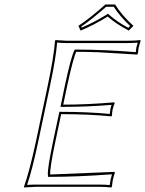

<svg xmlns="http://www.w3.org/2000/svg" viewBox="-20 -825 641 848"><path d="M224.6 -200.2Q199.7 -82.5 201.7 -54.2Q201.7 -54.2 485.8 -65.9L487.3 -62Q481.9 -45.9 478 -28.8Q477.5 -25.4 474.1 0L471.2 2.9Q447.3 0 412.1 0H139.2Q139.2 0 86.4 2.9L85.9 0Q110.4 -68.8 138.7 -200.2L190.4 -444.8Q217.8 -574.2 223.1 -645L225.6 -647.9Q227.5 -647.9 275.9 -645H539.1Q575.2 -645 599.6 -647.9L601.1 -645Q593.3 -617.2 592.3 -613.8Q590.3 -603 588.9 -587.9L585.9 -584Q585.9 -584 415 -594.2Q362.3 -596.2 316.9 -596.2Q303.2 -568.4 276.4 -444.8L259.3 -362.8Q365.2 -362.8 484.4 -373L486.8 -370.1Q481 -356.4 477.5 -341.8Q474.6 -326.7 474.6 -314L471.2 -311Q375 -320.8 250 -320.8ZM488.3 -805.2Q519 -755.9 569.3 -710.9L548.8 -689.9Q492.7 -719.2 455.6 -752Q397 -715.3 335.9 -689.9L326.2 -710.9Q377 -744.1 445.3 -805.2ZM214.8 -202.1 242.2 -331.1H250Q367.2 -331.1 464.8 -321.8Q465.8 -333.5 467.8 -344.2Q469.7 -353.5 472.7 -361.8Q365.2 -353 259.3 -353H247.1L266.6 -447.3Q293 -570.8 307.6 -600.6L310.5 -606H316.9Q440.4 -606 579.6 -594.7Q581.1 -607.4 582.5 -616.2Q584 -623.5 588.4 -636.7Q565.4 -634.8 539.1 -634.8H275.9Q250.5 -634.8 232.4 -637.2Q226.6 -566.4 200.2 -442.9L148.4 -197.8Q122.6 -75.2 99.6 -8.3Q118.2 -9.8 139.2 -9.8H412.1Q442.4 -9.8 464.8 -7.8Q467.3 -26.4 468.3 -31.2Q470.7 -42 474.6 -55.2Q321.8 -43.9 201.7 -43.9H192.4L191.4 -53.2Q189.5 -82 214.8 -202.1ZM482.4 -794.9H448.7Q384.8 -738.8 338.9 -707.5L340.8 -703.1Q397.5 -727.1 450.7 -760.3L457 -764.6L462.4 -759.3Q497.1 -728.5 546.9 -702.1L554.7 -710.4Q510.3 -752 482.4 -794.9Z"/></svg>

Font: Linux Biolinum Outline O
Style: Italic
Weight: 400
Italic angle: -12°
Designer: Philipp H. Poll
Foundry: Philipp H. Poll
Version: Version 0.6.2